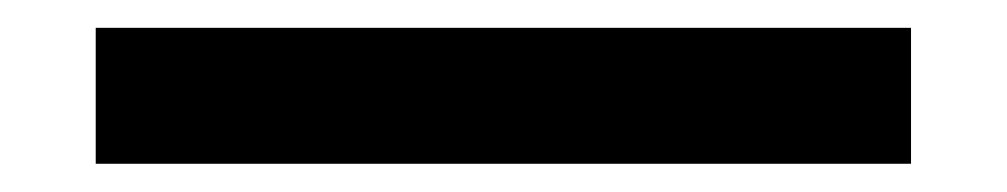

<svg xmlns="http://www.w3.org/2000/svg" viewBox="-20 -20 724 138"><path d="M634.8 0V97.7H48.8V0Z"/></svg>

Font: BabelStone Runic Beorhtric
Style: Regular
Weight: 400
Designer: Andrew West
Foundry: BabelStone
Version: Version 7.004;November 9, 2023